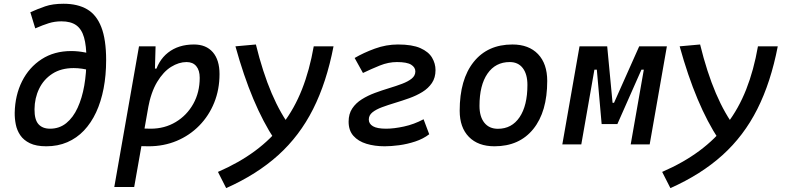

<svg xmlns="http://www.w3.org/2000/svg" viewBox="-20 -762 4142 1013"><path d="M224.1 9.8Q170.9 9.8 137.7 -6.3Q104.5 -22.5 86.9 -48.6Q69.3 -74.7 63.2 -106Q57.1 -137.2 57.6 -167.5Q59.6 -259.8 96.4 -333.3Q133.3 -406.7 199.7 -449.7Q266.1 -492.7 356 -492.7Q391.6 -492.7 429.9 -485.1Q468.3 -477.5 509.8 -461.9L462.9 -388.2Q437.5 -396 413.8 -399.4Q390.1 -402.8 368.7 -402.8Q302.2 -402.8 256.3 -373Q210.4 -343.3 186.5 -293.9Q162.6 -244.6 162.1 -185.5Q161.6 -130.9 182.9 -106.9Q204.1 -83 244.1 -83Q293.5 -83 329.8 -112.5Q366.2 -142.1 389.6 -193.4Q413.1 -244.6 424.6 -310.5Q436 -376.5 436 -449.7Q436 -521 423.3 -564.9Q410.6 -608.9 381.8 -629.2Q353 -649.4 304.2 -649.4Q268.6 -649.4 237.3 -639.6Q206.1 -629.9 166 -612.3L140.1 -697.3Q178.7 -714.8 218.3 -728.5Q257.8 -742.2 315.4 -742.2Q389.6 -742.2 439.5 -713.1Q489.3 -684.1 514.6 -618.7Q540 -553.2 540 -444.8Q540 -364.7 526.6 -295.2Q513.2 -225.6 487.1 -169.4Q460.9 -113.3 422.9 -73.2Q384.8 -33.2 335 -11.7Q285.2 9.8 224.1 9.8Z M688 224.6H583L713.4 -517.6H800.8L797.4 -395ZM764.2 9.8Q728.5 9.8 693.4 7.1Q658.2 4.4 622.6 -0.5L671.4 -95.2Q703.1 -83 774.9 -83Q848.6 -83 907.2 -118.2Q965.8 -153.3 999.8 -214.1Q1033.7 -274.9 1033.7 -351.6Q1033.7 -391.1 1015.6 -412.8Q997.6 -434.6 964.4 -434.6Q923.8 -434.6 882.8 -409.2Q841.8 -383.8 809.1 -329.6Q776.4 -275.4 760.7 -189.5L779.8 -399.9H822.3L794.4 -362.8Q812 -441.4 866.7 -484.4Q921.4 -527.3 1003.4 -527.3Q1067.4 -527.3 1102.8 -486.6Q1138.2 -445.8 1138.2 -371.1Q1138.2 -289.6 1110.1 -220.2Q1082 -150.9 1031.2 -99.1Q980.5 -47.4 912.4 -18.8Q844.2 9.8 764.2 9.8Z M1173.3 230.5 1129.9 145Q1241.2 96.7 1325.9 33.9Q1410.6 -28.8 1471.9 -108.9Q1533.2 -189 1573.2 -290.3Q1613.3 -391.6 1635.3 -517.6H1739.7Q1703.1 -327.6 1631.8 -186.3Q1560.5 -44.9 1448 56.6Q1335.4 158.2 1173.3 230.5ZM1330.1 -527.3Q1401.9 -234.4 1519.5 -83.5L1429.2 -24.9Q1368.2 -117.2 1316.7 -239.7Q1265.1 -362.3 1222.2 -517.6Z M2009.8 9.8Q1956.5 9.8 1913.3 -3.4Q1870.1 -16.6 1844.7 -45.2Q1819.3 -73.7 1819.3 -120.1Q1819.3 -161.1 1838.4 -189.7Q1857.4 -218.3 1888.9 -238Q1920.4 -257.8 1958 -271.7Q1995.6 -285.6 2033 -296.9Q2070.3 -308.1 2101.8 -320.1Q2133.3 -332 2152.3 -347.4Q2171.4 -362.8 2171.4 -385.3Q2171.4 -406.7 2149.2 -420.7Q2127 -434.6 2074.2 -434.6Q2029.3 -434.6 1983.9 -416.3Q1938.5 -397.9 1895 -377L1851.1 -456.1Q1897.5 -483.4 1957.5 -505.4Q2017.6 -527.3 2079.6 -527.3Q2154.8 -527.3 2198 -508.1Q2241.2 -488.8 2259.5 -457.8Q2277.8 -426.8 2277.8 -392.1Q2277.8 -352.1 2258.8 -324Q2239.7 -295.9 2208.3 -276.6Q2176.8 -257.3 2139.2 -243.9Q2101.6 -230.5 2064.2 -219.2Q2026.9 -208 1995.4 -196.3Q1963.9 -184.6 1944.8 -169.2Q1925.8 -153.8 1925.8 -131.3Q1925.8 -108.9 1947.8 -95.9Q1969.7 -83 2017.1 -83Q2058.1 -83 2111.3 -94.5Q2164.6 -106 2214.8 -132.8L2244.6 -53.7Q2212.9 -29.3 2170.7 -15.4Q2128.4 -1.5 2085.9 4.2Q2043.5 9.8 2009.8 9.8Z M2588.9 9.8Q2502.4 9.8 2453.9 -39.8Q2405.3 -89.4 2405.3 -177.7Q2405.3 -342.8 2479 -435.1Q2552.7 -527.3 2683.6 -527.3Q2770 -527.3 2818.6 -476.6Q2867.2 -425.8 2867.2 -335Q2867.2 -172.4 2793.7 -81.3Q2720.2 9.8 2588.9 9.8ZM2606.9 -82.5Q2680.2 -82.5 2721.4 -143.8Q2762.7 -205.1 2762.7 -314Q2762.7 -370.6 2738.3 -402.6Q2713.9 -434.6 2669.4 -434.6Q2594.2 -434.6 2552 -373.5Q2509.8 -312.5 2509.8 -203.6Q2509.8 -146.5 2535.4 -114.5Q2561 -82.5 2606.9 -82.5Z M3179.2 -107.4 3213.9 -219.7H3219.7L3352.5 -517.6H3414.1L3392.6 -394.5H3364.3L3237.3 -107.4ZM2946.8 0 3037.6 -517.6H3137.7L3046.9 0ZM3154.3 -107.4 3128.9 -394.5H3100.6L3122.1 -517.6H3183.6L3211.9 -219.7H3215.8L3205.6 -107.4ZM3307.6 0 3398.4 -517.6H3498.5L3407.7 0Z M3517.1 230.5 3473.6 145Q3585 96.7 3669.7 33.9Q3754.4 -28.8 3815.7 -108.9Q3877 -189 3917 -290.3Q3957 -391.6 3979 -517.6H4083.5Q4046.9 -327.6 3975.6 -186.3Q3904.3 -44.9 3791.7 56.6Q3679.2 158.2 3517.1 230.5ZM3673.8 -527.3Q3745.6 -234.4 3863.3 -83.5L3772.9 -24.9Q3711.9 -117.2 3660.4 -239.7Q3608.9 -362.3 3565.9 -517.6Z"/></svg>

Font: Cascadia Code
Style: Italic
Weight: 400
Italic angle: -10°
Designer: Aaron Bell
Foundry: Saja Typeworks
Version: Version 2407.024